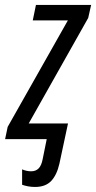

<svg xmlns="http://www.w3.org/2000/svg" viewBox="-56 -555 383 766"><path d="M83.5 190.9Q68.4 190.9 54.9 188.2Q41.5 185.5 32.2 182.1V120.6Q39.6 124 49.1 126.2Q58.6 128.4 67.9 128.4Q86.9 128.4 98.1 116.9Q109.4 105.5 114.3 79.6L130.4 0H-35.6L-25.4 -48.8L214.8 -473.6H74.7L87.4 -535.2H307.6L295.9 -483.4L58.6 -62.5H215.3L181.2 97.2Q170.9 143.1 148.2 167Q125.5 190.9 83.5 190.9Z"/></svg>

Font: Open Sans Condensed
Style: Italic
Weight: 400
Width: 3
Italic angle: -12°
Designer: Monotype Design Team
Foundry: Monotype Imaging Inc.
Version: Version 3.000